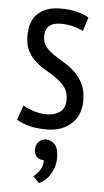

<svg xmlns="http://www.w3.org/2000/svg" viewBox="-54 -547 446 827"><g transform="rotate(5 169.0 -133.5)"><path d="M51 -82Q71 -70 98.5 -61.5Q126 -53 155 -53Q188 -53 211 -69.5Q234 -86 234 -123Q234 -154 220 -174Q206 -194 184.5 -210Q163 -226 138 -239.5Q113 -253 91.5 -272Q70 -291 56 -317Q42 -343 42 -383Q42 -447 76.5 -479.5Q111 -512 174 -512Q215 -512 245 -504.5Q275 -497 297 -484L278 -424Q259 -434 234 -440.5Q209 -447 183 -447Q147 -447 130.5 -432Q114 -417 114 -385Q114 -360 128 -342.5Q142 -325 163.5 -310.5Q185 -296 210 -281Q235 -266 256.5 -245.5Q278 -225 292 -196.5Q306 -168 306 -125Q306 -97 297 -72Q288 -47 269.5 -28.5Q251 -10 223.5 1Q196 12 159 12Q115 12 83 3.5Q51 -5 29 -19ZM117 102Q117 81 130 68Q143 55 161 55Q183 55 199 72Q215 89 215 130Q215 156 207.5 175.5Q200 195 189.5 209.5Q179 224 167.5 232.5Q156 241 147 245L120 218Q137 205 148.5 186.5Q160 168 159 144Q142 146 129.5 135Q117 124 117 102Z"/></g></svg>

Font: PT Sans Narrow
Style: Regular
Weight: 400
Width: 3
Designer: A.Korolkova, O.Umpeleva, V.Yefimov
Foundry: ParaType Ltd
Version: Version 2.003W OFL